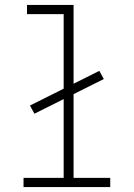

<svg xmlns="http://www.w3.org/2000/svg" viewBox="-20 -755 540 775"><path d="M75 0V-37H237V-355L119 -296L101 -329L237 -397V-698H89V-735H277V-417L381 -469L399 -436L277 -375V-37H425V0Z"/></svg>

Font: Iosevka Curly Slab Extralight
Style: Regular
Weight: 200
Monospace: yes
Designer: Belleve Invis
Foundry: Belleve Invis
Version: Version 22.1.2; ttfautohint (v1.8.4)